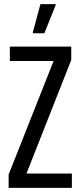

<svg xmlns="http://www.w3.org/2000/svg" viewBox="-20 -915 393 935"><path d="M22 0V-65L241 -618H28V-688H327V-623L109 -70H330V0ZM140 -753V-758L177 -895H251V-890L196 -753Z"/></svg>

Font: Saira ExtraCondensed Medium
Style: Regular
Weight: 500
Width: 2
Designer: Hector Gatti with collaboration of the Omnibus-Type team
Foundry: Omnibus-Type
Version: Version 1.101